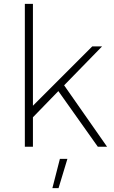

<svg xmlns="http://www.w3.org/2000/svg" viewBox="-20 -762 591 997"><path d="M313 -319 510 -521H459L151 -213V-742H109V0H151V-153L283 -289L488 0H536ZM252 215H284L330 63H291Z"/></svg>

Font: Montserrat arm ExtraLight
Style: Regular
Weight: 275
Designer: Julieta Ulanovsky
Foundry: Julieta Ulanovsky
Version: Version 6.000;PS 006.000;hotconv 1.0.88;makeotf.lib2.5.64775